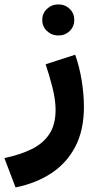

<svg xmlns="http://www.w3.org/2000/svg" viewBox="-46 -570 434 857"><path d="M142.6 -481Q142.6 -510.3 163.6 -530.3Q184.6 -550.3 214.4 -550.3Q244.6 -550.3 265.1 -530.3Q285.6 -510.3 285.6 -481Q285.6 -451.7 265.1 -431.6Q244.6 -411.6 214.4 -411.6Q184.6 -411.6 163.6 -431.6Q142.6 -451.7 142.6 -481ZM23.4 266.6 -26.4 135.7Q44.4 120.6 95.5 95.5Q146.5 70.3 174.3 28.3Q202.1 -13.7 202.1 -80.1Q202.1 -124.5 188 -179.9Q173.8 -235.4 157.7 -283.2L289.6 -325.7Q308.6 -272.5 318.6 -210.9Q328.6 -149.4 328.6 -92.8Q328.6 9.8 290.8 83.3Q252.9 156.7 184.3 202.4Q115.7 248 23.4 266.6Z"/></svg>

Font: Vazirmatn RD FD ExtraBold
Style: Regular
Weight: 800
Designer: Saber Rastikerdar
Foundry: Saber Rastikerdar
Version: Version 33.003